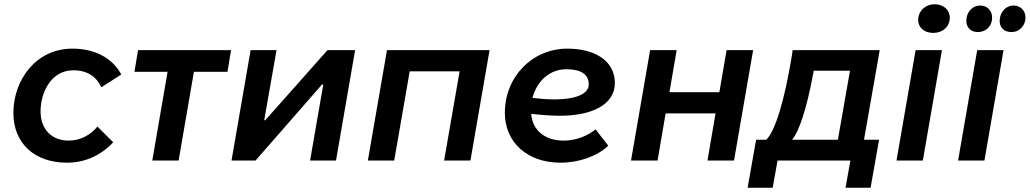

<svg xmlns="http://www.w3.org/2000/svg" viewBox="-20 -756 4848 904"><path d="M295 10C379 10 454 -23 513 -86L439 -160C406 -121 360 -94 303 -94C225 -94 171 -146 171 -231C171 -323 222 -425 325 -425C392 -425 434 -395 457 -345L551 -405C508 -486 422 -527 321 -527C148 -527 43 -378 43 -224C43 -83 141 10 295 10Z M613 -418H769L697 0H821L893 -418H1051L1068 -520H630Z M1070 0H1183L1496 -358H1502L1440 0H1562L1652 -520H1522L1229 -190H1224L1282 -520H1160Z M1712 0H1836L1909 -420H2144L2071 0H2195L2285 -520H1802Z M2618 10C2707 10 2793 -21 2844 -70L2784 -147C2748 -117 2693 -94 2634 -94C2547 -94 2487 -141 2481 -220C2527 -215 2573 -211 2617 -211C2766 -211 2875 -263 2875 -365C2875 -470 2781 -527 2651 -527C2487 -527 2357 -395 2357 -225C2357 -85 2464 10 2618 10ZM2487 -295C2508 -374 2567 -430 2647 -430C2717 -430 2752 -405 2752 -359C2752 -310 2683 -288 2590 -288C2556 -288 2521 -291 2487 -295Z M3401 -520 3367 -322H3132L3166 -520H3041L2951 0H3076L3114 -222H3349L3311 0H3436L3526 -520Z M3500 128H3618L3641 0H3984L3961 128H4079L4119 -98H4048L4122 -520H3712L3709 -498C3675 -288 3631 -140 3588 -98H3540ZM3709 -98C3742 -136 3777 -239 3809 -410L3811 -423H3982L3925 -98Z M4201 0H4325L4415 -520H4291ZM4374 -601C4417 -601 4452 -629 4452 -673C4452 -708 4424 -736 4380 -736C4338 -736 4303 -705 4303 -662C4303 -626 4332 -601 4374 -601Z M4491 0H4615L4705 -520H4581ZM4740 -605C4780 -604 4806 -635 4808 -668C4811 -702 4788 -729 4754 -730C4719 -731 4690 -703 4687 -663C4684 -630 4705 -606 4740 -605ZM4582 -605C4617 -604 4649 -628 4651 -668C4654 -702 4631 -729 4597 -730C4562 -731 4533 -704 4530 -664C4527 -630 4548 -606 4582 -605Z"/></svg>

Font: Fixel Display SemiBold
Style: Italic
Weight: 600
Italic angle: -10°
Designer: AlfaBravo + MacPaw
Foundry: Kyrylo Tkachov, Marchela Mozhyna, Serhii Makarenko, Maria Weinstein, Zakhar Kryvoshyya
Version: Version 1.210;Glyphs 3.2 (3217)